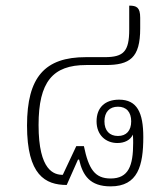

<svg xmlns="http://www.w3.org/2000/svg" viewBox="-20 -652 596 682"><path d="M373 10C470 10 489 -64 489 -165C489 -252 467 -298 403 -298C353 -298 323 -270 323 -221C323 -172 356 -144 397 -144C422 -144 443 -154 452 -174V-173C453 -161 453 -153 453 -144C453 -64 437 -18 373 -18C317 -18 295 -51 278 -133H251L203 -31C173 -31 117 -44 117 -208C117 -361 167 -421 286 -421H355C441 -421 478 -446 478 -551V-589C478 -626 465 -632 439 -632V-547C439 -469 419 -449 352 -449H285C139 -449 76 -378 76 -206C76 -30 141 5 217 5L257 -85H261C274 -28 300 10 373 10ZM399 -169C369 -169 351 -188 351 -221C351 -254 369 -273 399 -273C429 -273 446 -254 446 -221C446 -188 429 -169 399 -169Z"/></svg>

Font: Noto Serif Thai SemiCondensed ExtraLight
Style: Regular
Weight: 200
Width: 4
Designer: Monotype Design Team
Foundry: Monotype Imaging Inc.
Version: Version 2.002